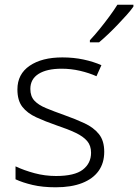

<svg xmlns="http://www.w3.org/2000/svg" viewBox="-20 -786 587 816"><path d="M423 -141Q423 -93 399 -59.5Q375 -26 329 -8Q283 10 217 10Q161 10 118.5 0Q76 -10 46 -24V-79Q82 -62 126.5 -50Q171 -38 218 -38Q297 -38 332 -65Q367 -92 367 -137Q367 -167 350.5 -186.5Q334 -206 301.5 -221.5Q269 -237 221 -253Q172 -270 134 -287.5Q96 -305 75 -332Q54 -359 54 -406Q54 -471 106 -506.5Q158 -542 245 -542Q293 -542 335 -533Q377 -524 411 -509L390 -462Q359 -476 320.5 -485Q282 -494 242 -494Q179 -494 144 -472Q109 -450 109 -408Q109 -377 126 -358.5Q143 -340 175.5 -326.5Q208 -313 253 -297Q301 -280 339.5 -262Q378 -244 400.5 -216Q423 -188 423 -141ZM547 -766V-758Q536 -742 518.5 -722.5Q501 -703 481 -682Q461 -661 440.5 -641.5Q420 -622 401 -606H362V-615Q381 -635 403 -662Q425 -689 445.5 -717Q466 -745 479 -766Z"/></svg>

Font: Noto Sans Georgian Light
Style: Regular
Weight: 300
Version: Version 2.002